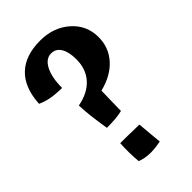

<svg xmlns="http://www.w3.org/2000/svg" viewBox="-233 -848 948 948"><g transform="rotate(-45 241.5 -374.0)"><path d="M276 -235Q258 -230 229 -227.5Q200 -225 168 -225Q159 -281 154 -324Q149 -367 148 -401Q222 -415 261.5 -459Q301 -503 301 -571Q301 -622 283.5 -651Q266 -680 233 -680Q196 -680 173.5 -637Q151 -594 151 -521Q109 -521 75.5 -527Q42 -533 15 -546Q21 -653 78 -708Q135 -763 239 -763Q332 -763 394 -708.5Q456 -654 456 -571Q456 -499 409.5 -447Q363 -395 279 -374Q278 -349 277.5 -317Q277 -285 276 -235ZM293 -123Q298 -69 300 -43.5Q302 -18 305 7Q290 10 276 12Q262 14 236 15Q215 15 196 11.5Q177 8 163 2Q160 -30 159.5 -60.5Q159 -91 161 -125Q181 -125 200.5 -125Q220 -125 293 -123Z"/></g></svg>

Font: Atma SemiBold
Style: Regular
Weight: 600
Designer: Gregori Vincens, Jeremie Hornus, Riccardo Olocco, Yoann Minet.
Foundry: black foundry
Version: Version 1.102;PS 1.100;hotconv 1.0.86;makeotf.lib2.5.63406